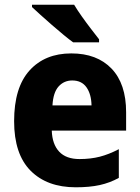

<svg xmlns="http://www.w3.org/2000/svg" viewBox="-20 -786 594 816"><path d="M283 -559Q392 -559 454 -494.5Q516 -430 516 -309V-231H200Q202 -173 231.5 -141.5Q261 -110 318 -110Q365 -110 404 -120Q443 -130 485 -152V-30Q447 -9 404 0.5Q361 10 302 10Q180 10 110 -60.5Q40 -131 40 -271Q40 -414 105.5 -486.5Q171 -559 283 -559ZM287 -444Q252 -444 229 -418.5Q206 -393 203 -338H369Q368 -386 347.5 -415Q327 -444 287 -444ZM295 -766Q308 -744 327.5 -716.5Q347 -689 367 -663Q387 -637 401 -619V-606H291Q274 -618 250 -638Q226 -658 200.5 -680Q175 -702 152.5 -722.5Q130 -743 116 -756V-766Z"/></svg>

Font: Noto Sans Ethiopic SemiCondensed ExtraBold
Style: Regular
Weight: 800
Width: 4
Designer: Monotype Design Team
Foundry: Monotype Imaging Inc.
Version: Version 2.102; ttfautohint (v1.8.4.7-5d5b)